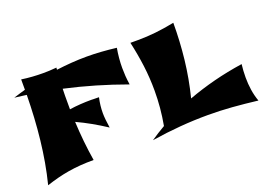

<svg xmlns="http://www.w3.org/2000/svg" viewBox="-93 -817 1520 1099"><g transform="rotate(-20 667.0 -267.5)"><path d="M331.1 0Q287.1 0 249 2.9Q210.9 5.9 175.8 11.7Q140.6 17.6 106.7 26.4Q72.8 35.2 37.1 46.9Q53.2 -16.6 64.5 -81.1Q75.7 -145.5 83 -210.9Q90.3 -276.4 94.2 -343.8Q98.1 -411.1 99.1 -481L27.8 -490.2H25.9Q43.9 -496.1 62.3 -501.5Q80.6 -506.8 99.1 -512.2V-575.2Q132.3 -570.3 165.3 -568.1Q198.2 -565.9 229 -565.9Q247.1 -565.9 267.3 -566.7Q287.6 -567.4 312 -569.8Q311 -565.9 311 -563Q311 -560.1 311 -557.1Q356.9 -563 403.1 -566.4Q449.2 -569.8 496.1 -569.8Q539.1 -569.8 582.5 -566.9Q626 -564 675.8 -558.1Q670.4 -527.8 667.7 -498Q665 -468.3 665 -439Q665 -415 666.7 -389.9Q668.5 -364.7 672.9 -335.9Q581.5 -369.1 490 -396Q398.4 -422.9 304.2 -443.8Q303.2 -422.9 303.2 -402.1Q303.2 -381.3 303.2 -359.9V-318.8Q336.4 -323.7 369.4 -325.9Q402.3 -328.1 436 -328.1Q438 -328.1 440.9 -327.9Q443.8 -327.6 448.7 -327.6Q453.6 -327.6 461.7 -327.4Q469.7 -327.1 482.9 -327.1Q477.5 -303.7 474.9 -280.5Q472.2 -257.3 472.2 -233.9Q472.2 -215.8 474.6 -192.6Q477.1 -169.4 481 -143.1Q437 -171.9 393.8 -196.3Q350.6 -220.7 306.2 -241.2Q309.1 -180.2 315.2 -120.4Q321.3 -60.5 331.1 0ZM1334 2.9Q1253.4 -6.8 1179.7 -12.5Q1106 -18.1 1033.2 -18.1Q949.2 -18.1 864.5 -11.2Q779.8 -4.4 689 9.8Q710.4 -4.4 731.9 -18.3Q753.4 -32.2 775.9 -44.9Q785.6 -98.1 790.3 -150.1Q794.9 -202.1 794.9 -253.9Q794.9 -331.5 785.2 -407Q775.4 -482.4 758.3 -558.1H805.2Q858.9 -558.1 912.8 -564Q966.8 -569.8 1028.3 -582Q1028.3 -470.2 1016.1 -360.6Q1003.9 -251 976.1 -140.1Q1055.2 -169.4 1138.9 -190.9Q1222.7 -212.4 1314.9 -226.1Q1312.5 -206.5 1311.3 -186.5Q1310.1 -166.5 1310.1 -146Q1310.1 -106.9 1315.7 -69.6Q1321.3 -32.2 1334 2.9Z"/></g></svg>

Font: Shojumaru
Style: Regular
Weight: 400
Version: Version 1.001